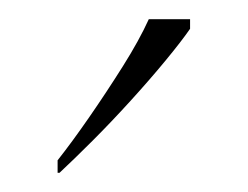

<svg xmlns="http://www.w3.org/2000/svg" viewBox="-20 -786 258 200"><path d="M40 -619Q55 -638 73 -664Q91 -690 108 -717Q125 -744 135 -766H178V-756Q169 -743 152.5 -723Q136 -703 116 -681Q96 -659 76.5 -639.5Q57 -620 42 -606H40Z"/></svg>

Font: Noto Serif Thai Thin
Style: Regular
Weight: 250
Version: Version 2.001